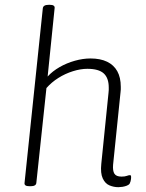

<svg xmlns="http://www.w3.org/2000/svg" viewBox="-20 -772 605 798"><path d="M472 6Q453 6 435 -1.5Q417 -9 407 -30.5Q397 -52 401 -91L431 -386Q432 -392 432 -398Q432 -404 432 -408Q432 -448 411 -467Q390 -486 343 -486Q315 -486 283 -476Q251 -466 222.5 -448Q194 -430 173 -406L131 -12Q130 2 107 2H103Q91 2 86 -1.5Q81 -5 82 -12L158 -738Q159 -745 165 -748.5Q171 -752 183 -752H187Q198 -752 203 -748.5Q208 -745 207 -738L178 -454Q198 -476 227.5 -493Q257 -510 291 -519.5Q325 -529 356 -529Q397 -529 425 -515.5Q453 -502 467.5 -476Q482 -450 482 -411Q482 -406 482 -400Q482 -394 481 -389L450 -87Q448 -62 455.5 -50Q463 -38 485 -38Q499 -38 507 -41Q515 -44 520 -44Q523 -44 524 -42Q525 -40 525 -37Q525 -33 524.5 -28Q524 -23 522.5 -18Q521 -13 519 -9Q516 -4 507.5 -0.5Q499 3 489 4.5Q479 6 472 6Z"/></svg>

Font: Asap ExtraLight
Style: Italic
Weight: 250
Italic angle: -6°
Version: Version 3.001